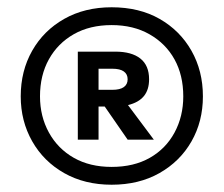

<svg xmlns="http://www.w3.org/2000/svg" viewBox="-20 -698 615 528"><path d="M287 -190Q213 -190 156.5 -222Q100 -254 68.5 -309.5Q37 -365 37 -433Q37 -503 68.5 -558.5Q100 -614 156.5 -646Q213 -678 287 -678Q363 -678 419 -646Q475 -614 506.5 -558.5Q538 -503 538 -433Q538 -364 506.5 -309Q475 -254 418.5 -222Q362 -190 287 -190ZM287 -239Q348 -239 392 -264Q436 -289 460 -333.5Q484 -378 484 -433Q484 -491 460 -534.5Q436 -578 391.5 -603.5Q347 -629 287 -629Q227 -629 183 -604Q139 -579 114.5 -535Q90 -491 90 -433Q90 -378 114.5 -333.5Q139 -289 183 -264Q227 -239 287 -239ZM194 -314V-556H297Q342 -556 366 -537Q390 -518 390 -480Q390 -451 375.5 -433.5Q361 -416 332 -409L403 -314H331L268 -405H251V-314ZM251 -451H289Q310 -451 320.5 -458.5Q331 -466 331 -480Q331 -494 320.5 -501.5Q310 -509 289 -509H251Z"/></svg>

Font: Gantari
Style: Bold
Weight: 700
Designer: Anugrah Pasau
Foundry: Lafontype
Version: Version 1.000; ttfautohint (v1.6)